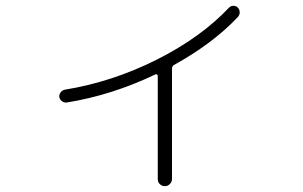

<svg xmlns="http://www.w3.org/2000/svg" viewBox="-20 -597 1040 659"><path d="M209 -245.1Q200.2 -244.1 192.9 -249.5Q185.5 -254.9 183.6 -263.7Q182.6 -272.5 188 -279.8Q193.4 -287.1 202.1 -289.1Q364.3 -315.4 516.6 -391.6Q668.9 -467.8 766.6 -571.3Q772.5 -577.1 781.2 -577.1Q790 -577.1 795.9 -571.3Q802.7 -564.5 802.7 -554.7Q802.7 -544.9 795.9 -538.1Q710 -447.3 577.1 -374Q570.3 -370.1 570.3 -360.4V17.6Q570.3 27.3 563 34.7Q555.7 42 545.9 42Q536.1 42 528.8 35.2Q521.5 28.3 521.5 17.6V-336.9Q521.5 -339.8 518.6 -341.3Q515.6 -342.8 513.7 -341.8Q365.2 -270.5 209 -245.1Z"/></svg>

Font: Rounded Mgen+ 1m light
Style: Regular
Weight: 200
Designer: [Source Han Sans]
Ryoko NISHIZUKA  (kana & ideographs); Paul D. Hunt (Latin, Greek & Cyrillic); Wenlong ZHANG  (bopomofo
Version: Version 1.059.20150602